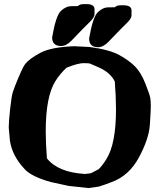

<svg xmlns="http://www.w3.org/2000/svg" viewBox="-20 -913 797 953"><path d="M467.3 -678.7Q422.4 -678.7 422.4 -721.2V-722.2Q440.9 -829.6 466.1 -853Q491.2 -876.5 516.1 -876.5Q541 -876.5 550.3 -877Q558.6 -886.2 577.1 -886.7H593.8Q632.8 -886.7 632.8 -860.8V-836.9Q632.8 -821.3 610.1 -799.1Q587.4 -776.9 577.9 -767.1Q568.4 -757.3 557.6 -746.1Q536.1 -724.1 519 -706.1Q492.7 -678.7 467.3 -678.7ZM283.7 -684.6Q238.8 -684.6 238.8 -727.1V-728Q257.3 -835.4 282.5 -858.9Q307.6 -882.3 332.5 -882.3Q357.4 -882.3 366.7 -882.8Q375 -892.1 393.6 -892.6H410.2Q449.2 -892.6 449.2 -866.7V-842.8Q449.2 -827.1 426.5 -804.9Q403.8 -782.7 394.3 -772.9Q384.8 -763.2 374 -752Q352.5 -730 335.4 -711.9Q309.1 -684.6 283.7 -684.6ZM508.3 -123.5Q555.7 -199.2 555.7 -368.7Q555.7 -370.6 555.7 -372.1Q555.7 -434.1 549.8 -508.3Q528.3 -553.2 468.8 -579.1Q434.6 -593.8 428.5 -596.7Q422.4 -599.6 394.8 -599.6Q367.2 -599.6 310.5 -577.1Q277.3 -546.4 254.9 -510.3Q207 -433.6 207 -261.7Q207 -200.7 212.9 -127Q267.6 -58.1 398.4 -49.8Q401.9 -49.8 404.8 -49.8L431.2 -53.2Q450.2 -63.5 469.7 -73.2Q489.7 -93.3 508.3 -123.5ZM320.8 9.8 232.9 -9.3Q137.7 -35.6 103 -72.8Q40.5 -139.2 29.3 -214.4L23.4 -279.3V-279.8Q23.4 -309.6 30.5 -374.3Q37.6 -439 44.2 -457.5Q50.8 -476.1 55.2 -487.8Q91.3 -578.1 104.5 -594.7Q125 -621.1 179.4 -650.4Q233.9 -679.7 349.6 -683.6L424.8 -679.7H425.3Q524.4 -666.5 573.7 -638.9Q623 -611.3 651.6 -581.8Q680.2 -552.2 701.9 -497.3Q723.6 -442.4 726.1 -425.8Q728.5 -409.2 728.5 -386.5Q728.5 -363.8 723.9 -293.9Q719.2 -224.1 669.7 -131.8Q620.1 -39.6 531.7 -8.3Q498 4.9 470.2 13.2L419.4 20.5Z"/></svg>

Font: Drukaatie burti
Style: Heavy
Weight: 800
Version: Version 0.14